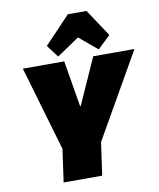

<svg xmlns="http://www.w3.org/2000/svg" viewBox="-102 -1048 934 1128"><g transform="rotate(-10 365.5 -484.5)"><path d="M65 -700H312L358 -425H362L485 -700H731L436 -184H216ZM223 -270H453L415 0H185ZM227 -807 381 -969H492L600 -807L524 -734L349 -880H498L282 -734Z"/></g></svg>

Font: Pathway Extreme SemiCondensed Black
Style: Italic
Weight: 900
Width: 4
Italic angle: -8°
Version: Version 1.001;gftools[0.9.26]